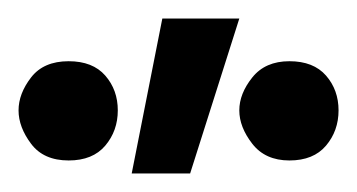

<svg xmlns="http://www.w3.org/2000/svg" viewBox="-25 -731 385 207"><path d="M150 -711H233L180 -544H117ZM287 -558Q261 -558 247 -576Q233 -594 233 -612Q233 -630 247 -647.5Q261 -665 287 -665Q313 -665 326.5 -649.5Q340 -634 340 -612Q340 -590 326.5 -574Q313 -558 287 -558ZM49 -558Q22 -558 8.5 -576Q-5 -594 -5 -612Q-5 -630 8.5 -647.5Q22 -665 49 -665Q75 -665 88.5 -649.5Q102 -634 102 -612Q102 -590 88.5 -574Q75 -558 49 -558Z"/></svg>

Font: Moderustic SemiBold
Style: Regular
Weight: 600
Designer: Tural Alisoy
Foundry: TAFT Foundry
Version: Version 2.120